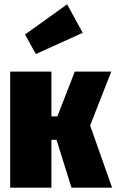

<svg xmlns="http://www.w3.org/2000/svg" viewBox="-20 -864 536 884"><path d="M289.1 -844.2 360.8 -712.9 145 -615.2 95.2 -705.1ZM492.2 -534.2 395 -286.1 496.1 0H309.1L240.2 -220.2H216.8V0H26.9V-534.2H216.8V-328.1H244.1L324.2 -534.2Z"/></svg>

Font: Fira Sans Compressed Heavy
Style: Regular
Weight: 900
Width: 1
Designer: Carrois Corporate & Edenspiekermann AG
Foundry: Carrois Corporate GbR & Edenspiekermann AG
Version: Version 4.203;PS 004.203;hotconv 1.0.88;makeotf.lib2.5.64775